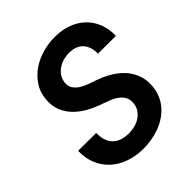

<svg xmlns="http://www.w3.org/2000/svg" viewBox="-200 -850 988 988"><g transform="rotate(-45 293.5 -356.0)"><path d="M403.8 -189Q407.2 -214.4 398.7 -232.4Q390.1 -250.5 374.3 -263.4Q358.4 -276.4 337.9 -285.2Q317.4 -293.9 297.4 -300.8Q259.3 -313 222.4 -331.8Q185.5 -350.6 157.2 -377Q128.9 -403.3 112.5 -438.7Q96.2 -474.1 99.1 -519.5Q102.1 -570.3 127 -608.4Q151.9 -646.5 189.5 -671.9Q227.1 -697.3 273.2 -709.5Q319.3 -721.7 365.7 -720.7Q414.1 -719.7 455.1 -704.1Q496.1 -688.5 525.4 -660.2Q554.7 -631.8 570.6 -591.8Q586.4 -551.8 585 -502L455.1 -502.4Q455.6 -526.4 449.5 -546.4Q443.4 -566.4 430.9 -580.6Q418.5 -594.7 399.7 -602.5Q380.9 -610.4 355.5 -610.8Q334 -611.3 312.7 -605.7Q291.5 -600.1 273.9 -588.6Q256.3 -577.1 244.1 -559.8Q231.9 -542.5 229 -519Q226.1 -494.1 237.3 -476.8Q248.5 -459.5 267.3 -447.5Q286.1 -435.5 308.1 -427.5Q330.1 -419.4 348.1 -413.6Q386.7 -400.4 421.9 -380.6Q457 -360.8 483.2 -333.5Q509.3 -306.2 523.7 -270.3Q538.1 -234.4 535.2 -189.9Q532.7 -155.3 521 -127Q509.3 -98.6 490 -76.4Q470.7 -54.2 445.6 -37.6Q420.4 -21 391.6 -10.5Q362.8 0 331.5 4.9Q300.3 9.8 269 9.3Q217.8 8.3 173.3 -7.6Q128.9 -23.4 96.2 -53.2Q63.5 -83 45.7 -125.2Q27.8 -167.5 29.3 -221.2L160.2 -220.7Q158.7 -163.1 188.2 -131.8Q217.8 -100.6 276.9 -99.6Q298.3 -99.6 319.6 -104.7Q340.8 -109.9 358.4 -120.8Q376 -131.8 388.2 -148.7Q400.4 -165.5 403.8 -189Z"/></g></svg>

Font: Roboto Mono
Style: Bold Italic
Weight: 700
Designer: Google
Version: Version 2.000985; 2015; ttfautohint (v1.3)